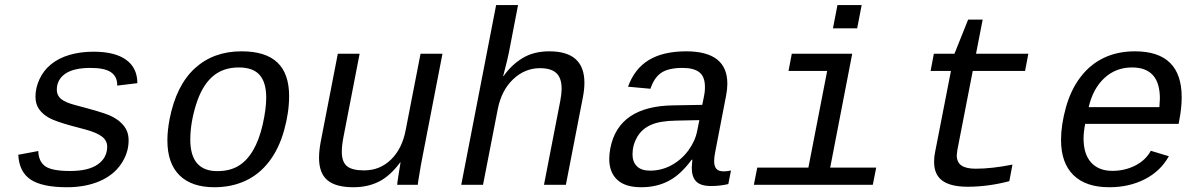

<svg xmlns="http://www.w3.org/2000/svg" viewBox="-20 -745 4841 774"><path d="M250 9.8Q149.9 9.8 103.5 -21.2Q57.1 -52.2 53.7 -121.1L134.3 -136.2Q135.7 -93.3 162.8 -74.5Q189.9 -55.7 262.7 -55.7Q336.9 -55.7 374.5 -82.5Q412.1 -109.4 412.1 -153.8Q412.1 -177.7 391.8 -193.8Q371.6 -210 325.2 -222.7L268.6 -237.8Q204.1 -255.4 178 -269.8Q151.9 -284.2 137.5 -304.9Q123 -325.7 123 -355.5Q123 -390.6 139.2 -425.8Q155.3 -460.9 185.8 -485.8Q216.3 -510.7 260.3 -523.7Q304.2 -536.6 357.4 -536.6Q443.4 -536.6 488.5 -503.9Q533.7 -471.2 533.7 -409.7L452.6 -399.9V-402.3Q452.6 -436.5 427.2 -453.9Q401.9 -471.2 344.7 -471.2Q277.3 -471.2 243.2 -447.8Q209 -424.3 209 -382.8Q209 -360.4 226.3 -345.9Q243.7 -331.5 285.6 -320.8Q393.6 -292.5 421.9 -279.8Q450.2 -267.1 467.3 -250.7Q484.4 -234.4 491.5 -217.3Q498.5 -200.2 498.5 -178.7Q498.5 -128.4 467.8 -83.3Q437 -38.1 380.4 -14.2Q323.7 9.8 250 9.8Z M844.2 9.8Q752.4 9.8 703.6 -38.3Q654.8 -86.4 654.8 -179.2Q654.8 -217.8 663.6 -264.6Q690.4 -400.9 765.4 -469.5Q840.3 -538.1 953.6 -538.1Q1050.8 -538.1 1098.1 -493.2Q1145.5 -448.2 1145.5 -357.4Q1145.5 -291.5 1125 -218.5Q1104.5 -145.5 1064.9 -93.8Q1025.4 -42 969.2 -16.1Q913.1 9.8 844.2 9.8ZM1053.2 -351.6Q1053.2 -412.6 1026.6 -442.9Q1000 -473.1 942.4 -473.1Q877.9 -473.1 835.7 -435.5Q793.5 -397.9 770.3 -323.2Q747.1 -248.5 747.1 -182.1Q747.1 -55.2 856 -55.2Q905.3 -55.2 939.9 -75.4Q974.6 -95.7 999.8 -138.2Q1024.9 -180.7 1039.1 -243.4Q1053.2 -306.2 1053.2 -351.6Z M1429.7 -528.3 1364.7 -193.4Q1357.9 -158.2 1357.9 -133.3Q1357.9 -92.3 1378.7 -75.2Q1399.4 -58.1 1447.8 -58.1Q1511.7 -58.1 1556.6 -102.1Q1601.6 -146 1615.7 -222.2L1675.3 -528.3H1763.7L1683.1 -112.8Q1679.7 -96.2 1676.5 -77.9Q1673.3 -59.6 1670.7 -43.2Q1668 -26.9 1666 -15.1Q1664.1 -3.4 1664.1 0H1581.1Q1581.1 -5.4 1586.2 -37.8Q1591.3 -70.3 1594.7 -90.3H1593.3Q1552.7 -35.6 1507.6 -12.9Q1462.4 9.8 1404.8 9.8Q1333.5 9.8 1299.8 -18.6Q1266.1 -46.9 1266.1 -108.9Q1266.1 -138.2 1273.4 -176.3L1341.8 -528.3Z M1980 -724.6H2068.4L2031.7 -534.2Q2026.4 -506.8 2008.3 -438H2009.8Q2042.5 -484.4 2087.2 -511.2Q2131.8 -538.1 2194.8 -538.1Q2335.9 -538.1 2335.9 -411.6Q2335.9 -383.8 2329.6 -352.1L2261.2 0H2172.9L2238.8 -339.4Q2244.1 -367.7 2244.1 -387.2Q2244.1 -430.2 2222.9 -450.2Q2201.7 -470.2 2156.7 -470.2Q2096.2 -470.2 2049.1 -426Q2002 -381.8 1986.8 -306.2L1927.2 0H1839.4Z M2897.5 -54.2Q2910.6 -54.2 2926.8 -57.6L2916 -2.9Q2881.8 4.9 2846.7 4.9Q2804.2 4.9 2786.4 -13.7Q2768.6 -32.2 2768.6 -69.3L2771 -101.1H2768.1Q2724.6 -41.5 2676 -15.9Q2627.4 9.8 2564.9 9.8Q2500 9.8 2468 -20.5Q2436 -50.8 2436 -104Q2436 -124 2440.4 -147.5Q2473.6 -317.9 2695.8 -320.3L2811 -322.3Q2819.3 -361.8 2820.6 -372.3Q2821.8 -382.8 2821.8 -394.5Q2821.8 -436 2799.3 -453.6Q2776.9 -471.2 2731.9 -471.2Q2675.3 -471.2 2646.2 -451.9Q2617.2 -432.6 2602.1 -387.2L2511.7 -395.5Q2538.1 -468.3 2595.9 -503.2Q2653.8 -538.1 2746.1 -538.1Q2912.1 -538.1 2912.1 -407.7Q2912.1 -385.7 2907.2 -360.4L2863.3 -132.8Q2858.9 -111.8 2858.9 -95.7Q2858.9 -75.2 2867.7 -64.7Q2876.5 -54.2 2897.5 -54.2ZM2600.6 -57.1Q2647 -57.1 2687.5 -79.3Q2728 -101.6 2755.4 -139.2Q2782.7 -176.8 2790.5 -217.3L2799.3 -260.7L2706.1 -258.8Q2640.1 -257.8 2603.8 -241.5Q2567.4 -225.1 2548.6 -192.6Q2529.8 -160.2 2529.8 -122.6Q2529.8 -92.3 2547.6 -74.7Q2565.4 -57.1 2600.6 -57.1Z M3326.7 -69.3H3512.2L3498.5 0H3019L3032.7 -69.3H3238.8L3314.5 -459H3158.7L3171.9 -528.3H3415.5ZM3337.9 -630.9 3356 -724.6H3453.6L3435.5 -630.9Z M3731.4 -459 3744.6 -528.3H3827.6L3882.8 -666H3941.4L3914.6 -528.3H4125.5L4112.3 -459H3901.4L3839.4 -140.6L3836.9 -119.1Q3836.9 -91.3 3855.5 -78.1Q3874 -64.9 3913.6 -64.9Q3978.5 -64.9 4061.5 -81.5L4048.8 -14.6Q3962.9 7.8 3880.9 7.8Q3813 7.8 3779.3 -16.4Q3745.6 -40.5 3745.6 -92.3Q3745.6 -114.3 3749.5 -131.3L3813.5 -459Z M4354.5 -245.6Q4348.1 -211.9 4348.1 -186.5Q4348.1 -123.5 4378.7 -89.8Q4409.2 -56.2 4464.4 -56.2Q4514.2 -56.2 4556.4 -77.6Q4598.6 -99.1 4619.1 -137.2L4691.9 -115.2Q4658.2 -54.7 4595 -22.5Q4531.7 9.8 4451.7 9.8Q4356.9 9.8 4307.1 -39.3Q4257.3 -88.4 4257.3 -180.7Q4257.3 -241.2 4276.9 -311.8Q4296.4 -382.3 4335.4 -433.8Q4374.5 -485.4 4429.7 -511.7Q4484.9 -538.1 4555.2 -538.1Q4743.7 -538.1 4743.7 -353Q4743.7 -308.6 4733.4 -257.3L4731.4 -245.6ZM4543.5 -473.1Q4478.5 -473.1 4432.4 -430.7Q4386.2 -388.2 4368.7 -313H4653.8L4655.8 -348.1Q4655.8 -473.1 4543.5 -473.1Z"/></svg>

Font: Liberation Mono
Style: Italic
Weight: 400
Italic angle: -12°
Monospace: yes
Designer: Steve Matteson
Foundry: Ascender Corporation
Version: Version 2.1.5